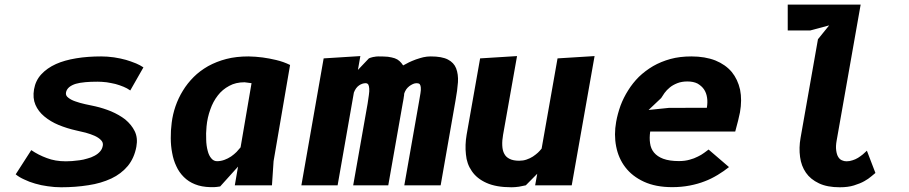

<svg xmlns="http://www.w3.org/2000/svg" viewBox="-20 -803 3940 832"><path d="M544.5 -411 601.5 -511Q587.5 -520.5 570 -528Q545 -538 526 -543.5Q503 -550 474 -554.5Q444.5 -558.5 418.5 -558.5Q359.5 -558.5 311 -550.5Q259 -542 222.5 -525.5Q184 -508 159 -481Q134 -454 127.5 -416Q121 -378 133.5 -349Q146 -320 172 -298.5Q199 -276 234 -261.5Q270.5 -246.5 311 -237.5Q317.5 -236 351.5 -228Q373 -222 390 -214.5Q407.5 -206.5 417.5 -196Q428 -185.5 425.5 -172Q423 -157 413.5 -146.5Q404 -135.5 389.5 -128Q375 -120 358.5 -116Q341 -110.5 324.5 -108.5Q301 -105.5 292 -105Q271 -104 265.5 -104Q219 -104 183 -118Q146 -131.5 115.5 -152.5L48 -47.5Q64 -34.5 84.5 -25.5Q107 -14.5 132 -7.5Q159 0.5 186.5 4Q215 8.5 245 8.5Q308 8.5 363.5 -0.5Q417.5 -8.5 462.5 -29.5Q505 -49.5 534 -84Q562 -118.5 571 -167.5Q578 -206 563.5 -235Q550 -262.5 522.5 -285.5Q496.5 -305.5 461.5 -320.5Q428.5 -334 394 -342Q392.5 -342.5 375.5 -346Q358.5 -349.5 349.5 -351.5Q325 -357 307 -363.5Q287.5 -370 275.5 -380Q263.5 -389 266 -402Q268 -415 280 -425.5Q292 -435 309 -440Q324 -444.5 350.5 -447Q372 -449 402.5 -449Q419.5 -449 442 -446.5Q461 -443.5 480.5 -439Q498.5 -434 515.5 -427Q530.5 -421 544.5 -411Z M1070 -442.5 1022.5 -164.5Q1017.5 -158 1005 -144.5Q995 -134.5 981.5 -125Q967 -115.5 953 -110.5Q937 -104.5 920.5 -104.5Q906 -104.5 896 -116.5Q885 -129 880 -149.5Q874 -172 873.5 -197.5Q872 -224.5 875 -255Q878.5 -293.5 891.5 -329Q903 -362.5 924 -389.5Q943.5 -415 973.5 -431Q1001.5 -446.5 1039.5 -446.5Q1043 -446 1051.5 -445Q1057 -444.5 1070 -442.5ZM892 8Q909.5 8.5 919.5 7Q920.5 7 934 5L1011.5 -81L997.5 0H1158.5L1165.5 -104.5L1237 -521.5Q1208.5 -535.5 1176.5 -543Q1147.5 -550 1118 -554Q1087 -558 1056.5 -558.5Q1003.5 -558.5 961 -547.5Q918.5 -536.5 882 -516.5Q845.5 -495.5 819.5 -469.5Q791.5 -441.5 772.5 -410Q753 -378.5 740.5 -342.5Q728.5 -307.5 724 -271Q719.5 -236.5 720 -204.5Q720 -171 726 -140.5Q731.5 -109 744 -83Q755.5 -57 776.5 -36Q797 -15.5 825 -4.5Q853 7 892 8Z M1443 0 1513.5 -402Q1521.5 -423 1536 -433Q1550 -442.5 1564.5 -442.5Q1572 -442.5 1576 -436.5Q1579 -431.5 1580 -419.5Q1581 -408 1578.5 -391.5Q1574.5 -363 1573 -354L1510.5 0H1662.5L1725.5 -357.5Q1726 -360 1727 -365Q1728 -373.5 1729 -377Q1729 -379 1729.8 -383Q1730.5 -387 1731 -389.5Q1731 -391 1731.2 -394.2Q1731.5 -397.5 1732 -399Q1734.5 -406.5 1740.5 -416Q1745.5 -423 1753.5 -429.5Q1760 -434.5 1769.5 -439Q1777 -442.5 1786 -442.5Q1795 -442.5 1799 -438Q1803 -432.5 1803.5 -423.5Q1804.5 -413.5 1802 -399Q1799.5 -382.5 1796 -363.5L1732 0H1889.5L1954 -368Q1962 -411.5 1964.5 -447Q1966.5 -481 1956.5 -507Q1947 -531.5 1921 -545Q1895 -558.5 1846.5 -558.5Q1830 -558.5 1814.5 -555Q1803.5 -552.5 1782.5 -545.5Q1764 -538.5 1752.5 -533Q1738 -526 1727 -519.5Q1719.5 -531 1711 -538.5Q1703 -546 1690.5 -550.5Q1678.5 -554.5 1661 -557Q1644 -558.5 1620 -558.5Q1613.5 -558.5 1609.5 -558Q1607 -557.5 1603 -556.8Q1599 -556 1597 -556Q1593 -555 1586 -553Q1581 -551.5 1578.5 -550L1531 -500L1541.5 -560L1382.5 -550L1286 0Z M2396 -550 2327 -159Q2318 -148 2311 -141.5Q2303 -134 2289 -124.5Q2277.5 -117 2261.5 -111.5Q2247 -106.5 2230 -106.5Q2204 -106.5 2188.5 -114.5Q2172.5 -122 2165 -137Q2157.5 -150.5 2156.5 -172.5Q2155.5 -194 2160 -219L2220.5 -560L2060.5 -550L2002 -219Q1994.5 -175 1999 -134Q2002.5 -93 2024.5 -61.5Q2046.5 -29 2088 -10.5Q2130 8.5 2196.5 8.5Q2211.5 8.5 2229 6Q2244.5 3.5 2258.5 0L2308 -50L2299 0H2457.5L2556.5 -560Z M3139 -79 3050.5 -155Q3048 -153 3041.2 -148Q3034.5 -143 3031 -140.5Q3019 -131.5 3004 -124.5Q2988 -116 2968.5 -111Q2948 -105 2922 -105Q2881 -105 2854 -115Q2828.5 -124.5 2814 -142Q2800 -159 2797 -182.5Q2793.5 -204 2797.5 -233H3166Q3177.5 -277.5 3178.5 -280.5Q3185 -308.5 3186.5 -316Q3196 -369.5 3187 -414.5Q3177 -459 3151 -491Q3124 -523 3080 -541Q3035 -558.5 2976 -558.5Q2926 -558.5 2885.5 -547.5Q2844 -536 2810 -516.5Q2775.5 -496 2748.5 -470Q2721.5 -443 2702 -411.5Q2682 -380 2669 -345.5Q2656 -309 2650 -275Q2640 -219.5 2650 -168.5Q2660 -117 2689.5 -78.5Q2719.5 -39 2770.5 -15.5Q2821.5 8 2893 8Q2932.5 8 2969 1Q3005 -6 3034 -17.5Q3061 -27.5 3090 -45Q3116.5 -61 3139 -79ZM3043 -336 2878.5 -335.5 2790.5 -326.5 2845 -378Q2848.5 -384 2859.5 -400Q2869 -413 2882.5 -424Q2895 -434.5 2915 -442.5Q2934 -450 2959 -450Q2984.5 -450 3002.5 -441Q3020.5 -430.5 3030.5 -416Q3041 -400.5 3044 -379.5Q3047 -360 3043 -336Z M3573 -693 3524.5 -633 3449 -205Q3441.5 -162.5 3447 -122.5Q3452 -84 3472.5 -54.5Q3492 -26 3529 -8.5Q3564.5 8.5 3619 8.5Q3655 8.5 3680.5 0.5Q3708 -8 3725.5 -18Q3743.5 -28 3756 -39Q3768 -49 3773.5 -53.5L3736.5 -150Q3728.5 -142 3719 -134Q3709 -126 3698 -119Q3686.5 -112 3674.5 -108.5Q3662 -104 3648 -104Q3638 -104 3628 -108.5Q3618 -113 3612 -123.5Q3606 -133 3603.5 -151.5Q3601 -169.5 3605.5 -194L3709.5 -783H3393.5V-671H3491Z"/></svg>

Font: B612
Style: Regular
Weight: 700
Italic angle: -10°
Designer: Nicolas Chauveau, Thomas Paillot, Jonathan Favre-Lamarine, Jean-Luc Vinot
Foundry: AIRBUS
Version: Version 1.008